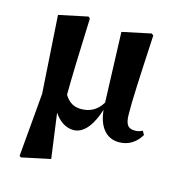

<svg xmlns="http://www.w3.org/2000/svg" viewBox="-114 -656 893 974"><g transform="rotate(15 332.5 -169.5)"><path d="M647 -71C636 -65 624 -61 608 -61C574 -61 556 -75 556 -135C555 -204 560 -310 573 -551L563 -559L412 -527L425 -159C396 -111 357 -96 315 -96C279 -96 251 -110 228 -148C229 -245 232 -346 240 -551L231 -559L79 -527L105 -119L76 214L84 220L235 188L203 -47C228 -9 263 17 305 17C363 17 403 -45 427 -122C435 -36 476 17 544 17C595 17 633 -9 658 -51Z"/></g></svg>

Font: Noto Serif TC Black
Style: Regular
Weight: 900
Version: Version 1.001;PS 1.001;hotconv 16.6.54;makeotf.lib2.5.65590